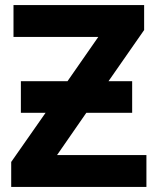

<svg xmlns="http://www.w3.org/2000/svg" viewBox="-20 -734 619 754"><path d="M62 -415H245L366 -589H33V-714H546V-616L406 -415H499V-291H319L204 -125H555V0H24V-98L159 -291H62Z"/></svg>

Font: Noto Sans IKEA
Style: Bold
Weight: 600
Designer: Monotype Design Team
Foundry: Monotype Imaging Inc.
Version: Version 2.001